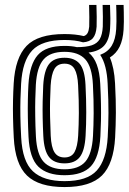

<svg xmlns="http://www.w3.org/2000/svg" viewBox="-20 -748 522 778"><path d="M241.5 10Q137.8 10 89.5 -36.5Q41.2 -83 35.8 -190.8Q33.5 -235 32.8 -271.6Q32 -308.2 32.8 -341.9Q33.5 -375.5 35.5 -410Q41.5 -514 87.6 -562Q133.8 -610 241.5 -610Q285.8 -610 319.5 -601.8Q329.8 -605 334.9 -614.2Q340 -623.5 341.5 -640.2Q342 -652 341.9 -678.9Q341.8 -705.8 341 -728H370.8Q371.8 -706.2 371.9 -679.8Q372 -653.2 371.5 -640Q369.2 -608.5 356.5 -593.5Q343.8 -578.5 316.5 -576.5Q285.5 -586 241.5 -586Q150.5 -586 110.6 -543.8Q70.8 -501.5 65.5 -408.2Q63.8 -377.8 62.9 -346Q62 -314.2 62.6 -276.8Q63.2 -239.2 65.8 -191.2Q70.8 -93.5 113.5 -53.8Q156.2 -14 241.5 -14Q333.2 -14 372.2 -57.1Q411.2 -100.2 416.5 -192.8Q419.2 -242 419.5 -290.4Q419.8 -338.8 416.2 -408.8Q414.5 -446.5 407.1 -475.6Q399.8 -504.8 386 -525.8Q417.2 -537.5 432.8 -563Q448.2 -588.5 450.8 -629.8Q451.8 -641.8 451.9 -660.9Q452 -680 451.6 -698.8Q451.2 -717.5 450.8 -728H480.8Q481.2 -717.8 481.6 -698.8Q482 -679.8 481.9 -660.1Q481.8 -640.5 480.8 -628Q478.2 -587 464.8 -559.1Q451.2 -531.2 425.2 -515Q442.8 -474 446.2 -410Q449.8 -342 449.5 -291.4Q449.2 -240.8 446.5 -191Q440.5 -84.5 393.5 -37.2Q346.5 10 241.5 10ZM241.5 -62Q299.2 -62 326 -93.2Q352.8 -124.5 356.8 -196.8Q359.2 -238 359.5 -289.4Q359.8 -340.8 356.5 -405Q353 -477.2 325.6 -507.6Q298.2 -538 241.5 -538Q183.2 -538 156.4 -507Q129.5 -476 125.2 -404.2Q123.8 -377.8 123 -346Q122.2 -314.2 122.8 -276.8Q123.2 -239.2 125.5 -195.5Q129.2 -122.5 157 -92.2Q184.8 -62 241.5 -62ZM241.5 -86Q199.2 -86 178.9 -111.5Q158.5 -137 155.5 -197Q153.5 -236.2 152.9 -270.5Q152.2 -304.8 152.9 -337.1Q153.5 -369.5 155.2 -403Q158.8 -462.5 178.6 -488.2Q198.5 -514 241.5 -514Q282.2 -514 302.9 -489.4Q323.5 -464.8 326.5 -404Q329.5 -343.8 329.5 -293.6Q329.5 -243.5 326.8 -198Q323.5 -138 303.6 -112Q283.8 -86 241.5 -86ZM241.5 -110Q269.8 -110 282 -131.9Q294.2 -153.8 296.8 -199.5Q299.2 -242 299.5 -289.8Q299.8 -337.5 296.5 -402.5Q294.5 -446.5 282.2 -468.2Q270 -490 241.5 -490Q212.8 -490 200.4 -468.5Q188 -447 185.2 -401.5Q183.5 -369.5 182.9 -338.9Q182.2 -308.2 182.9 -274.2Q183.5 -240.2 185.5 -198Q187.8 -151.2 200.9 -130.6Q214 -110 241.5 -110ZM241.5 -38Q171.5 -38 135.6 -72.5Q99.8 -107 95.5 -194.2Q93.5 -234.2 92.9 -271.4Q92.2 -308.5 92.9 -342.1Q93.5 -375.8 95.2 -405.2Q100 -487 132.8 -524.5Q165.5 -562 241.5 -562Q270.2 -562 291.2 -557Q329.2 -557 351.6 -564.4Q374 -571.8 384.4 -589.9Q394.8 -608 396.5 -640.2Q397 -654.8 396.9 -681Q396.8 -707.2 395.8 -728H425.8Q427.2 -695.8 427.2 -673.2Q427.2 -650.8 426 -631.5Q423 -586.8 402.5 -563.6Q382 -540.5 338.8 -535Q360.8 -517.2 372.2 -486.1Q383.8 -455 386.2 -408.2Q388.5 -363.8 389.1 -327Q389.8 -290.2 389.1 -258.2Q388.5 -226.2 386.8 -195.8Q382 -111 348.5 -74.5Q315 -38 241.5 -38Z"/></svg>

Font: Big Shoulders Inline Display Thin Black
Style: Regular
Weight: 900
Version: Version 2.002